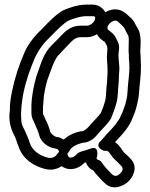

<svg xmlns="http://www.w3.org/2000/svg" viewBox="-20 -709 651 831"><path d="M436 -656C425 -676 404 -689 382 -689H355C315 -689 278 -675 253 -664C252 -664 252 -663 251 -663C219 -644 189 -612 166 -588L144 -566C120 -541 100 -514 86 -482C62 -427 45 -376 31 -309C27 -289 24 -268 23 -253V-235L21 -216C18 -176 31 -141 45 -117C50 -106 53 -91 61 -73C79 -20 127 11 178 23C203 29 228 23 247 10C256 17 269 23 284 23C308 23 329 13 346 -5C346 -5 349 -5 352 -6C357 9 368 22 384 29C396 47 414 63 425 76C428 79 432 82 435 85C468 117 514 97 535 77C552 61 582 16 545 -22C537 -31 529 -39 519 -47C510 -54 503 -76 478 -94C496 -114 507 -124 524 -146C541 -168 548 -183 556 -204L563 -221C566 -230 569 -239 571 -248L575 -264C579 -280 581 -295 582 -310C584 -346 591 -384 590 -425C590 -429 590 -437 589 -443C589 -462 589 -463 588 -473C585 -497 593 -528 585 -564C580 -584 569 -596 566 -604C560 -618 551 -628 539 -638C527 -649 504 -675 464 -667C454 -665 444 -661 436 -656ZM226 -116C220 -116 203 -127 198 -137C193 -157 185 -177 176 -194L169 -210C167 -213 167 -213 166 -219V-236V-250C167 -255 168 -262 168 -268C169 -300 176 -331 185 -363C200 -402 211 -442 230 -467C244 -483 263 -501 281 -521C297 -537 308 -548 330 -548H357C373 -548 388 -554 400 -561C410 -541 426 -533 434 -527C435 -525 438 -519 443 -510C445 -506 445 -492 444 -483C441 -462 444 -441 445 -423C446 -402 445 -370 443 -351C439 -324 440 -292 436 -276C431 -256 425 -241 417 -221C406 -204 384 -185 366 -163C358 -153 342 -141 336 -141H331C305 -136 279 -126 256 -105C246 -110 237 -116 226 -116ZM271 -43C271 -43 280 -54 280 -55C287 -72 311 -85 339 -91C374 -93 396 -119 405 -131C419 -148 444 -169 461 -197C462 -198 462 -199 462 -200C470 -220 478 -241 484 -264C492 -293 490 -324 493 -344C495 -363 494 -385 496 -398C499 -424 491 -453 493 -478C495 -492 500 -512 487 -534C484 -540 480 -552 468 -564C446 -583 445 -580 445 -588C446 -604 462 -616 474 -619C486 -622 489 -617 506 -601C512 -595 518 -589 520 -584C528 -566 533 -560 536 -552C540 -532 534 -504 538 -469C537 -453 539 -447 539 -443C539 -437 540 -431 540 -424C541 -387 533 -348 532 -313C531 -299 530 -287 527 -276L523 -260C521 -253 518 -246 516 -239L510 -223C500 -201 497 -193 484 -176C469 -156 466 -154 448 -135C432 -118 432 -116 418 -101C416 -99 389 -79 422 -60C425 -58 429 -56 438 -56H443C456 -53 455 -37 486 -10L502 6C509 14 519 23 500 42C481 61 469 49 461 42C445 24 430 10 421 -5C417 -11 411 -16 405 -17C402 -18 395 -20 400 -32C400 -32 412 -84 367 -64C351 -57 322 -54 312 -42C303 -30 294 -27 284 -27C275 -27 275 -37 271 -43ZM236 -52C236 -52 229 -44 228 -43C221 -31 207 -23 189 -26C149 -36 119 -59 109 -90C105 -104 98 -120 90 -138C82 -157 72 -168 72 -192C72 -199 71 -208 71 -214L72 -233L73 -250C76 -268 77 -286 80 -300C93 -363 110 -409 132 -461C146 -489 161 -512 180 -532L202 -554C223 -576 253 -606 275 -619C298 -629 327 -639 355 -639H382C390 -639 394 -636 391 -625C388 -613 371 -598 357 -598H330C286 -598 261 -572 245 -555C229 -537 210 -521 191 -499C162 -462 152 -417 138 -380C138 -379 137 -378 137 -377C127 -341 117 -297 116 -252V-236C116 -215 115 -203 125 -186L131 -172C138 -158 146 -138 150 -123C156 -95 189 -69 221 -66C236 -61 230 -62 236 -52Z"/></svg>

Font: Dictator
Style: Stencil
Weight: 500
Version: Version MIL.1277